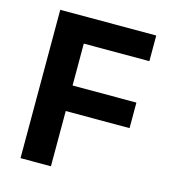

<svg xmlns="http://www.w3.org/2000/svg" viewBox="-98 -719 711 799"><g transform="rotate(15 257.0 -319.5)"><path d="M63.5 0V-639H194.5V0ZM138.5 -238V-348H469.5V-238ZM101.5 -528.5V-639H477V-528.5Z"/></g></svg>

Font: Anek Gurmukhi SemiBold
Style: Regular
Weight: 600
Designer: Sarang Kulkarni (Gurmukhi), Yesha Goshar (Latin)
Foundry: Ek Type
Version: Version 1.003